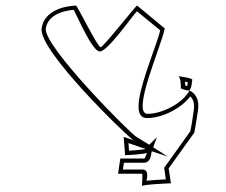

<svg xmlns="http://www.w3.org/2000/svg" viewBox="-20 -714 804 683"><path d="M128 -613C116 -535 431 -230 455 -215L420 -227L425 -162C429 -162 497 -165 503 -171C501 -166 496 -150 493 -150H408L400 -96H485C489 -96 484 -48 485 -52C486 -58 588 -62 588 -62L580 -115L671 -242C673 -246 683 -315 684 -319C691 -363 673 -383 654 -392C630 -346 556 -309 505 -309C445 -309 557 -557 566 -613L468 -694C469 -702 348 -546 338 -546C327 -546 251 -702 250 -694C250 -694 140 -694 128 -613ZM143 -613C151 -666 216 -677 242 -679C256 -655 308 -531 335 -531C362 -531 440 -643 467 -674L550 -606C539 -559 486 -435 475 -361C471 -333 469 -294 503 -294C555 -294 622 -326 657 -371C667 -362 673 -347 669 -319C669 -316 660 -259 657 -247L564 -117L570 -76C549 -75 517 -73 501 -71C501 -72 513 -111 487 -111H417L421 -135H491C517 -135 518 -168 518 -168L520 -176L577 -157L525 -190L538 -226L511 -199L464 -228C441 -242 133 -551 143 -613ZM437 -205 498 -184C487 -181 455 -179 439 -178ZM615 -443C614 -444 613 -444 612 -444C612 -444 611 -444 615 -443ZM615 -443C623 -437 624 -407 623 -400C623 -400 637 -392 654 -392C657 -398 660 -403 661 -409L664 -430C665 -436 628 -441 615 -443ZM638 -424C642 -423 646 -421 648 -421C647 -417 647 -412 646 -408C643 -409 640 -410 639 -410C639 -414 638 -420 638 -424Z"/></svg>

Font: Ampere
Style: OuLnIta
Weight: 400
Version: Version 1